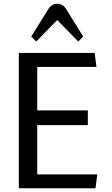

<svg xmlns="http://www.w3.org/2000/svg" viewBox="-20 -1012 601 1032"><path d="M81.1 0ZM493.2 0H81.1V-727.5H488.8L498.5 -652.3H180.2V-418.5H452.1V-339.4H180.2V-74.7H502.9ZM287.6 -904.3 174.8 -789.1 147.9 -815.4 241.7 -966.3Q258.8 -991.7 287.6 -991.7Q316.4 -991.7 333.5 -966.3L427.2 -815.4L400.4 -789.1Z"/></svg>

Font: Coda
Style: Regular
Weight: 400
Designer: vernon adams
Foundry: vernon adams
Version: Version 2.000; ttfautohint (v0.8) -r 50 -G 200 -x